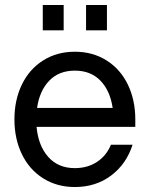

<svg xmlns="http://www.w3.org/2000/svg" viewBox="-20 -740 602 772"><path d="M38 -260Q38 -338 68 -400Q98 -462 153.5 -497Q209 -532 281 -532Q353 -532 408.5 -497Q464 -462 494 -400Q524 -338 524 -260V-230H127Q134 -154 174 -109Q214 -64 281 -64Q332 -64 370 -89Q408 -114 426 -158H513Q488 -80 426.5 -34Q365 12 281 12Q209 12 153.5 -23Q98 -58 68 -120Q38 -182 38 -260ZM433 -306Q423 -375 384 -415.5Q345 -456 281 -456Q217 -456 178 -415.5Q139 -375 129 -306ZM152 -720H236V-618H152ZM326 -720H410V-618H326Z"/></svg>

Font: Aspekta 400
Style: Regular
Weight: 400
Designer: Ivo Dolenc
Version: Version 2.000